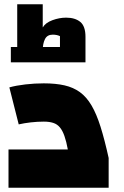

<svg xmlns="http://www.w3.org/2000/svg" viewBox="-20 -883 581 903"><path d="M20 0V-180H299Q292 -218 283 -243.5Q274 -269 261.5 -284Q249 -299 230.5 -305Q212 -311 186 -311Q156 -311 125 -307.5Q94 -304 68 -298L24 -472Q56 -481 99.5 -486Q143 -491 186 -491Q242 -491 283.5 -481.5Q325 -472 356 -449.5Q387 -427 410.5 -387Q434 -347 453 -286.5Q472 -226 491 -140V0ZM61 -646V-863H181V-754Q194 -776 226.5 -788Q259 -800 291 -800Q333 -800 357.5 -780Q382 -760 382 -710V-646H262V-713Q256 -716 247.5 -718Q239 -720 228 -720Q202 -720 191.5 -699Q181 -678 181 -646ZM31 -590V-662H382V-590Z"/></svg>

Font: Changa ExtraBold
Style: Regular
Weight: 800
Designer: Eduardo Rodriguez Tunni
Foundry: Eduardo Rodriguez Tunni
Version: Version 3.002; ttfautohint (v1.8.2)